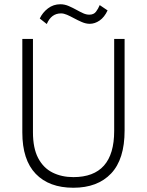

<svg xmlns="http://www.w3.org/2000/svg" viewBox="-20 -878 691 903"><path d="M200 -765 167 -791Q180 -819 205.5 -838.5Q231 -858 264 -858Q284 -858 303.5 -849.5Q323 -841 340 -831.5Q357 -822 371.5 -815.5Q386 -809 400 -809Q421 -809 431.5 -823Q442 -837 449 -854L486 -829Q471 -797 448.5 -781.5Q426 -766 402 -766Q384 -766 364.5 -774.5Q345 -783 327.5 -792.5Q310 -802 295 -808.5Q280 -815 267 -815Q221 -815 200 -765ZM325 5Q211 5 148 -60.5Q85 -126 85 -255V-695H135V-256Q135 -181 159.5 -134.5Q184 -88 227 -66.5Q270 -45 325 -45Q517 -45 517 -262V-695H566V-264Q566 -129 502.5 -62Q439 5 325 5Z"/></svg>

Font: LXGW 975 Gothic SC 200W
Style: Regular
Weight: 200
Version: Version 2.01;February 25, 2021